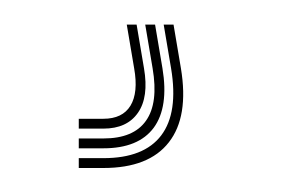

<svg xmlns="http://www.w3.org/2000/svg" viewBox="-20 10 232 156"><path d="M113 30H121L127 65.5Q133.5 104.8 117.2 125.6Q101 146.5 64 146.5H44V138.5H64Q97 138.5 111 120Q125 101.5 119 65.5ZM83 30H91L97 65.5Q101 88.8 92.1 101.6Q83.2 114.5 64 114.5H44V106.5H64Q79.5 106.5 86 95.9Q92.5 85.2 89 65.5ZM98 30H106L112 65.5Q117.2 97 104.9 113.8Q92.5 130.5 64 130.5H44V122.5H64Q88.5 122.5 98.6 108.1Q108.8 93.8 104 65.5Z"/></svg>

Font: Big Shoulders Inline Text Thin Thin
Style: Regular
Weight: 250
Version: Version 2.002